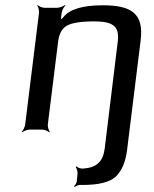

<svg xmlns="http://www.w3.org/2000/svg" viewBox="-20 -515 613 763"><path d="M388 -494C308 -494 256 -478 232 -447C228 -442 221 -437 219 -433L223 -431C224 -435 222 -443 223 -448L225 -464C226 -473 234 -488 240 -493L238 -495C232 -490 216 -484 207 -484H157C148 -484 134 -490 130 -495L128 -493C132 -488 136 -473 135 -464L80 -20C79 -11 72 4 66 9L68 11C73 6 89 0 98 0H148C157 0 171 6 176 11L178 9C174 4 169 -11 170 -20L211 -350C215 -381 226 -402 246 -413C265 -424 301 -430 354 -430C377 -430 396 -428 410 -424C443 -414 453 -391 448 -350L396 76C389 129 363 151 310 155C301 156 288 151 284 146L281 149C285 154 289 167 288 176L285 207C284 213 278 222 274 225L277 228C280 225 290 220 296 220H309C372 220 416 209 440 187C464 164 479 129 485 81L539 -355C552 -461 503 -494 388 -494Z"/></svg>

Font: Gamestation Storm Oblique 
Style: Italic
Weight: 400
Designer: Jonas Hecksher
Foundry: Jonas Hecksher, Playtypeª, e-types AS
Version: Version 1.003